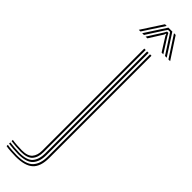

<svg xmlns="http://www.w3.org/2000/svg" viewBox="-402 -736 921 921"><g transform="rotate(45 58.5 -275.0)"><path d="M-9 203Q-22.2 203 -43.5 201.6Q-64.8 200.2 -75.2 197.8V189.2Q-63.8 191.8 -42.5 193.1Q-21.2 194.5 -9 194.5Q52.2 194.5 76.1 168.9Q100 143.2 100 93V-600H109.8V93Q109.8 151.8 81.8 177.4Q53.8 203 -9 203ZM-9 186Q-22.8 186 -43.6 184.4Q-64.5 182.8 -75.2 181V172.5Q-63.2 174.2 -42.8 175.9Q-22.2 177.5 -9 177.5Q42.2 177.5 61.4 155Q80.5 132.5 80.5 92.8V-600H90.5V92.8Q90.5 138.5 68.5 162.2Q46.5 186 -9 186ZM-9 169Q-22.2 169 -42.6 167.4Q-63 165.8 -75.2 164V155.5Q-62.2 158 -41.5 159.2Q-20.8 160.5 -9 160.5Q30.2 160.5 45.6 142.2Q61 124 61 92.5V-600H70.8V92.5Q70.8 128.8 53.1 148.9Q35.5 169 -9 169ZM-21.2 -645 48.8 -752.8H60.5L-9.8 -645ZM1.8 -645 71.8 -752.8H98.5L168.2 -645H156.5L103.2 -727.5L92 -744H78.2L66.8 -727.2L13.8 -645ZM25 -645 73.2 -721 80.8 -735H89.5L97 -721L145.2 -645H133.5L89 -715.5L86.2 -724.2H84L81.2 -715.5L36.8 -645ZM179.8 -645 109.8 -752.8H121.2L191.5 -645Z"/></g></svg>

Font: Big Shoulders Inline Text ExtraLight
Style: Regular
Weight: 250
Version: Version 2.002